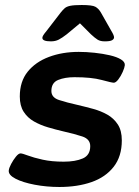

<svg xmlns="http://www.w3.org/2000/svg" viewBox="-20 -738 556 766"><path d="M217 8Q166 8 118.5 -1Q71 -10 42 -25Q13 -40 15 -58Q16 -68 24.5 -84Q33 -100 43.5 -113Q54 -126 62 -126Q69 -126 91.5 -117.5Q114 -109 150 -101Q186 -93 234 -93Q281 -93 310.5 -106Q340 -119 340 -155Q340 -183 308.5 -193.5Q277 -204 232 -214Q202 -221 171.5 -230Q141 -239 115.5 -253.5Q90 -268 74.5 -292Q59 -316 59 -353Q59 -413 90.5 -452Q122 -491 175.5 -511Q229 -531 294 -531Q324 -531 357 -527.5Q390 -524 418 -517.5Q446 -511 462.5 -501Q479 -491 478 -478Q477 -468 469.5 -451Q462 -434 452 -421Q442 -408 434 -408Q426 -408 385.5 -419Q345 -430 277 -430Q239 -430 212 -419Q185 -408 185 -375Q185 -349 215.5 -339Q246 -329 291 -319Q321 -312 352 -303.5Q383 -295 408.5 -280.5Q434 -266 450 -241.5Q466 -217 466 -178Q466 -114 433.5 -72.5Q401 -31 345 -11.5Q289 8 217 8ZM183 -573Q149 -573 149 -587Q149 -591 152.5 -597Q156 -603 166 -615L223 -689Q231 -699 238.5 -705.5Q246 -712 261 -715Q276 -718 306 -718Q348 -718 360.5 -711Q373 -704 382 -689L424 -615Q435 -597 435 -589Q435 -582 427 -577.5Q419 -573 398 -573Q380 -573 369 -580Q358 -587 343 -601L299 -645L246 -601Q228 -587 214.5 -580Q201 -573 183 -573Z"/></svg>

Font: Asap Expanded Expanded SemiBold
Style: Italic
Weight: 600
Width: 7
Italic angle: -6°
Designer: Pablo Cosgaya
Foundry: Omnibus-Type
Version: Version 3.001; ttfautohint (v1.8.4.7-5d5b)